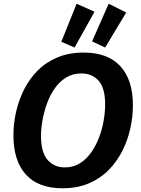

<svg xmlns="http://www.w3.org/2000/svg" viewBox="-20 -998 757 1030"><path d="M315 12Q186 12 119 -61.5Q52 -135 52 -273Q52 -334 66 -396.5Q80 -459 108.5 -516.5Q137 -574 181.5 -619Q226 -664 288 -690Q350 -716 429 -716Q558 -716 625.5 -643Q693 -570 693 -433Q693 -373 679.5 -310.5Q666 -248 637 -190Q608 -132 563.5 -86.5Q519 -41 457 -14.5Q395 12 315 12ZM328 -100Q374 -100 409.5 -122.5Q445 -145 470.5 -182Q496 -219 512.5 -263.5Q529 -308 536.5 -353.5Q544 -399 544 -437Q544 -526 509 -565Q474 -604 417 -604Q370 -604 334.5 -582Q299 -560 273.5 -523.5Q248 -487 232 -442.5Q216 -398 208 -353Q200 -308 200 -270Q200 -180 235.5 -140Q271 -100 328 -100ZM544 -743 474 -776 563 -978 657 -931ZM380 -743 309 -774 391 -978 487 -935Z"/></svg>

Font: Bitter
Style: Bold Italic
Weight: 700
Italic angle: -9°
Designer: Sol Matas, and Bitter project Authors
Foundry: Sol Matas
Version: Version 2.001